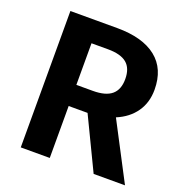

<svg xmlns="http://www.w3.org/2000/svg" viewBox="-127 -824 900 938"><g transform="rotate(20 322.5 -354.5)"><path d="M231.9 0H81.1V-709H324.2Q457 -709 528.1 -652.6Q599.1 -596.2 599.1 -487.8Q599.1 -420.9 564.9 -372.1Q530.8 -323.2 467.8 -296.9L623 0H460L330.1 -270H231.9ZM446.8 -487.8Q446.8 -543.9 415.3 -570.1Q383.8 -596.2 317.9 -596.2H231.9V-379.9H317.9Q383.8 -379.9 415.3 -406.5Q446.8 -433.1 446.8 -487.8Z"/></g></svg>

Font: Sarala
Style: Bold
Weight: 700
Designer: Andres Torresi
Foundry: Huerta Tipografica
Version: Version 1.004;PS 001.003;hotconv 1.0.70;makeotf.lib2.5.58329